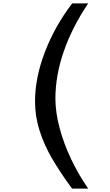

<svg xmlns="http://www.w3.org/2000/svg" viewBox="-20 -858 640 1121"><path d="M184.5 -266Q184.5 -405 242.8 -556Q301 -707 401.5 -838H495Q403 -702.5 353.2 -560.5Q303.5 -418.5 303.5 -282Q303.5 -202.5 328 -110.5Q352.5 -18.5 396 72.5Q439.5 163.5 495 243H400.5Q331 148 284.8 69Q238.5 -10 211.5 -93.8Q184.5 -177.5 184.5 -266Z"/></svg>

Font: JuliaMono SemiBold
Style: Regular
Weight: 600
Monospace: yes
Designer: cormullion
Foundry: corm
Version: Version 0.055; ttfautohint (v1.8.4)